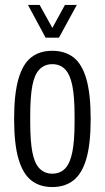

<svg xmlns="http://www.w3.org/2000/svg" viewBox="-20 -743 422 775"><path d="M191 12Q140 12 106 -15Q72 -42 54.5 -102Q37 -162 37 -263Q37 -364 54.5 -424.5Q72 -485 106 -511.5Q140 -538 191 -538Q242 -538 276.5 -511.5Q311 -485 328.5 -424.5Q346 -364 346 -263Q346 -162 328.5 -102Q311 -42 276.5 -15Q242 12 191 12ZM191 -42Q223 -42 243 -63Q263 -84 272 -129.5Q281 -175 281 -249V-277Q281 -352 272 -397Q263 -442 243 -463Q223 -484 191 -484Q160 -484 139.5 -463Q119 -442 110.5 -397Q102 -352 102 -277V-249Q102 -175 110.5 -129.5Q119 -84 139.5 -63Q160 -42 191 -42ZM93 -723H140L207 -602H176L242 -723H290L218 -591H164Z"/></svg>

Font: Archivo ExtraCondensed Light
Style: Regular
Weight: 300
Width: 2
Designer: Hector Gatti
Foundry: Omnibus-Type
Version: Version 2.001